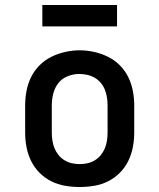

<svg xmlns="http://www.w3.org/2000/svg" viewBox="-20 -743 640 771"><path d="M300 8Q271 8 241.5 3Q212 -2 186 -15Q160 -28 139 -49Q118 -70 105 -96.5Q92 -123 86.5 -152Q81 -181 81 -210V-320Q81 -349 86.5 -378Q92 -407 105 -433.5Q118 -460 139 -481Q160 -502 186.5 -515Q213 -528 242 -534.5Q271 -541 300 -541Q329 -541 358 -534.5Q387 -528 413.5 -515Q440 -502 461 -481Q482 -460 495 -433.5Q508 -407 513.5 -378Q519 -349 519 -320V-210Q519 -181 513.5 -152Q508 -123 495 -96.5Q482 -70 461 -49Q440 -28 414 -15Q388 -2 358.5 3Q329 8 300 8ZM300 -84Q316 -84 331.5 -87.5Q347 -91 361 -99.5Q375 -108 385 -120.5Q395 -133 401 -147.5Q407 -162 409.5 -178Q412 -194 412 -210V-320Q412 -336 409.5 -352Q407 -368 401 -383Q395 -398 384.5 -410.5Q374 -423 360 -431Q346 -439 330 -442.5Q314 -446 298 -446Q275 -446 252 -437Q229 -428 214.5 -409.5Q200 -391 194 -367.5Q188 -344 188 -320V-210Q188 -194 190.5 -178Q193 -162 199 -147.5Q205 -133 215 -120.5Q225 -108 239 -99.5Q253 -91 268.5 -87.5Q284 -84 300 -84ZM150 -637V-723H450V-637Z"/></svg>

Font: Iosevka Curly Slab SmBdEx
Style: Regular
Weight: 600
Width: 7
Monospace: yes
Designer: Belleve Invis
Foundry: Belleve Invis
Version: Version 11.1.0; ttfautohint (v1.8.3)